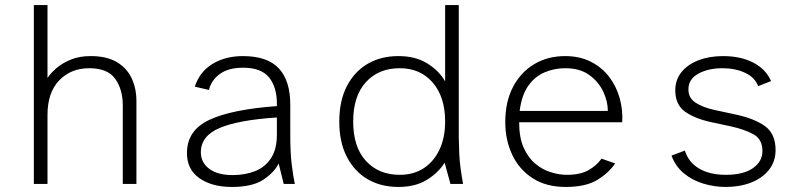

<svg xmlns="http://www.w3.org/2000/svg" viewBox="-20 -728 3200 760"><path d="M114 0V-708H168V-419Q180 -438 203 -458Q226 -478 260 -492Q294 -506 339 -506Q402 -506 442 -482.5Q482 -459 501 -418.5Q520 -378 520 -328V0H466V-311Q466 -374 436 -416Q406 -458 333 -458Q261 -458 214.5 -410Q168 -362 168 -273V0Z M898 12Q819 12 769.5 -22.5Q720 -57 720 -122Q720 -212 808.5 -253.5Q897 -295 1076 -308V-318Q1076 -383 1045 -421.5Q1014 -460 942 -460Q884 -460 850 -435Q816 -410 807 -372L751 -385Q771 -445 822 -475.5Q873 -506 941 -506Q1039 -506 1084 -457Q1129 -408 1129 -314V-194Q1129 -124 1134.5 -78.5Q1140 -33 1147 0H1103L1083 -81Q1067 -47 1023.5 -17.5Q980 12 898 12ZM901 -35Q950 -35 989.5 -50.5Q1029 -66 1052.5 -101.5Q1076 -137 1076 -195V-263Q924 -253 849.5 -221.5Q775 -190 775 -125Q775 -85 808 -60Q841 -35 901 -35Z M1557 12Q1488 12 1435.5 -18.5Q1383 -49 1353 -107Q1323 -165 1323 -247Q1323 -329 1353 -387Q1383 -445 1435.5 -475.5Q1488 -506 1557 -506Q1624 -506 1670.5 -477.5Q1717 -449 1742 -406V-708H1796V-183Q1796 -165 1798 -118Q1800 -71 1813 0H1763L1740 -84Q1715 -44 1669.5 -16Q1624 12 1557 12ZM1562 -36Q1617 -36 1657 -62Q1697 -88 1719.5 -135.5Q1742 -183 1742 -247Q1742 -344 1693 -401Q1644 -458 1562 -458Q1479 -458 1428.5 -403Q1378 -348 1378 -247Q1378 -146 1428.5 -91Q1479 -36 1562 -36Z M2219 12Q2142 12 2088.5 -22.5Q2035 -57 2007.5 -115.5Q1980 -174 1980 -245Q1980 -325 2010.5 -383.5Q2041 -442 2094.5 -474Q2148 -506 2217 -506Q2275 -506 2319 -483.5Q2363 -461 2391.5 -423.5Q2420 -386 2433 -339Q2446 -292 2443 -244H2035Q2035 -183 2053 -143Q2071 -103 2099.5 -79.5Q2128 -56 2161 -46Q2194 -36 2224 -36Q2277 -36 2309.5 -54.5Q2342 -73 2361 -100L2415 -81Q2390 -44 2344.5 -16Q2299 12 2219 12ZM2037 -289H2386Q2386 -327 2367.5 -366Q2349 -405 2312 -431.5Q2275 -458 2217 -458Q2175 -458 2136.5 -442Q2098 -426 2071.5 -389Q2045 -352 2037 -289Z M2852 12Q2808 12 2764.5 -1Q2721 -14 2687.5 -41.5Q2654 -69 2638 -112L2691 -132Q2705 -86 2747 -61Q2789 -36 2853 -36Q2923 -36 2960.5 -62.5Q2998 -89 2998 -130Q2998 -177 2962.5 -196.5Q2927 -216 2872 -228L2793 -245Q2729 -259 2691 -286.5Q2653 -314 2653 -371Q2653 -412 2677.5 -442.5Q2702 -473 2745 -489.5Q2788 -506 2842 -506Q2912 -506 2962 -480Q3012 -454 3032 -407L2981 -387Q2968 -422 2929 -440Q2890 -458 2840 -458Q2784 -458 2744.5 -436.5Q2705 -415 2705 -374Q2705 -340 2733.5 -321.5Q2762 -303 2807 -293L2886 -276Q2964 -260 3007 -229.5Q3050 -199 3050 -134Q3050 -89 3024 -56Q2998 -23 2953.5 -5.5Q2909 12 2852 12Z"/></svg>

Font: Atkinson Hyperlegible Mono ExtraLight
Style: Regular
Weight: 200
Monospace: yes
Designer: Elliott Scott, Megan Eiswerth, Linus Boman, Theodore Petrosky, Letters from Sweden
Foundry: Applied Design Works, Letters from Sweden
Version: Version 2.001